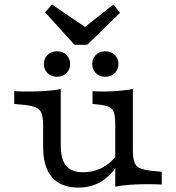

<svg xmlns="http://www.w3.org/2000/svg" viewBox="-20 -817 779 850"><path d="M248.9 -413.4V-206.7H170.9V-263.8Q170.9 -312.4 155 -330Q139.2 -347.6 90.4 -352.3L43 -356.9V-413.4Q54.8 -412.6 71.7 -412.2Q88.6 -411.8 109.7 -411.8Q148.9 -411.8 185.5 -414.6Q222.1 -417.4 248.9 -423ZM248.9 -206.7V-175.5Q248.9 -112.5 272.4 -83.5Q296 -54.5 348 -54.5Q404 -54.5 448.2 -83.8Q492.4 -113.2 524.1 -171.2L524.6 -128Q490.4 -58.8 442 -22.7Q393.6 13.5 328 13.5Q249.6 13.5 210.3 -31.9Q170.9 -77.3 170.9 -167V-206.7ZM490.2 0V-206.7H568.2V-149.6Q568.2 -101 584 -83.4Q599.9 -65.8 648.6 -61.1L696.1 -56.5V0Q684.3 -0.8 667.8 -1.2Q651.3 -1.6 629.4 -1.6Q590.1 -1.6 553.6 1.2Q517 4 490.2 9.6ZM568.2 -413.4V-206.7H490.2V-269.1Q490.2 -315.4 477.8 -331.8Q465.3 -348.3 426.3 -353L389.7 -356.9V-413.4Q400.7 -412.6 413.1 -412.2Q425.5 -411.8 442 -411.8Q473.6 -411.8 508.2 -415Q542.9 -418.2 568.2 -423ZM446.4 -477.2Q420.3 -477.2 404.3 -493.3Q388.3 -509.3 388.3 -533.9Q388.3 -557.6 404.3 -573.8Q420.3 -589.9 446.4 -589.9Q472.3 -589.9 488.3 -573.8Q504.4 -557.6 504.4 -533.9Q504.4 -509.3 488.3 -493.3Q472.3 -477.2 446.4 -477.2ZM232.4 -477.2Q206.4 -477.2 190.3 -493.3Q174.3 -509.3 174.3 -533.9Q174.3 -557.6 190.3 -573.8Q206.4 -589.9 232.4 -589.9Q258.3 -589.9 274.4 -573.8Q290.4 -557.6 290.4 -533.9Q290.4 -509.3 274.4 -493.3Q258.3 -477.2 232.4 -477.2ZM482 -797 511.6 -760.2 366 -618.8H309.6L179.6 -762.5L210.2 -797L392.2 -673.4L326.2 -673.9Z"/></svg>

Font: Playfair 5pt SemiExpanded Light
Style: Regular
Weight: 300
Width: 6
Designer: Claus Eggers Sørensen
Foundry: Claus Eggers Sørensen
Version: Version 2.203